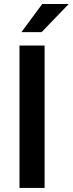

<svg xmlns="http://www.w3.org/2000/svg" viewBox="-20 -928 359 948"><path d="M76.2 0V-703.1H200.2V0ZM85.9 -769.5 188.5 -908.2H319.3L185.5 -769.5Z"/></svg>

Font: Sen
Style: Bold
Weight: 700
Designer: Kosal Sen, Philatype
Foundry: Philatype
Version: Version 2.000;gftools[0.9.31]